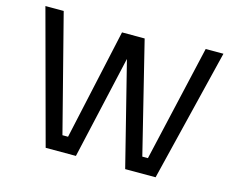

<svg xmlns="http://www.w3.org/2000/svg" viewBox="-101 -877 1245 1024"><g transform="rotate(15 521.5 -365.0)"><path d="M394 0H227L30 -730H131L296 -88H327L461 -700H586L737 -88H768L915 -730H1013L834 0H666L523 -570Z"/></g></svg>

Font: Sora
Style: Regular
Weight: 400
Designer: Jonathan Barnbrook, Julián Moncada
Foundry: Barnbrook Fonts
Version: Version 2.000